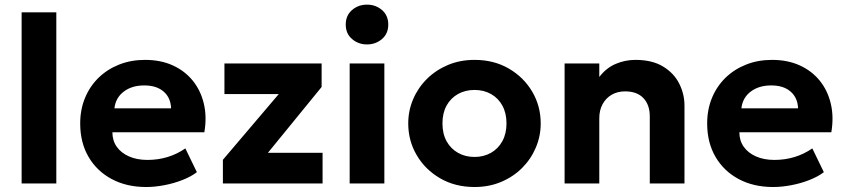

<svg xmlns="http://www.w3.org/2000/svg" viewBox="-20 -772 3554 808"><path d="M71 0V-720H217V0Z M595 15Q512.5 15 450 -18.5Q387.5 -52 352.5 -112Q317.5 -172 317.5 -252.5Q317.5 -311 337.8 -360Q358 -409 394.8 -444.8Q431.5 -480.5 481.2 -500.2Q531 -520 590.5 -520Q656 -520 706.8 -497Q757.5 -474 791 -432.8Q824.5 -391.5 837.8 -336Q851 -280.5 840 -215.5H453Q453 -180.5 471.2 -154.5Q489.5 -128.5 522.8 -113.8Q556 -99 600.5 -99Q644.5 -99 684.5 -111Q724.5 -123 760 -147.5L808.5 -47.5Q784.5 -29 748.5 -14.8Q712.5 -0.5 672.2 7.2Q632 15 595 15ZM461.5 -316H700Q698.5 -360.5 668.8 -386.5Q639 -412.5 587 -412.5Q535 -412.5 500.8 -386.5Q466.5 -360.5 461.5 -316Z M918 0V-99.5L1153 -376H924.5V-505H1333.5V-406L1107.5 -129H1337.5V0Z M1451.5 0V-505H1597.5V0ZM1524.5 -585Q1488 -585 1461.5 -607.8Q1435 -630.5 1435 -668.5Q1435 -707 1461.5 -729.8Q1488 -752.5 1524.5 -752.5Q1561 -752.5 1587.5 -729.8Q1614 -707 1614 -668.5Q1614 -630.5 1587.5 -607.8Q1561 -585 1524.5 -585Z M1977 15Q1895.5 15 1832.5 -21.5Q1769.5 -58 1733.8 -118.8Q1698 -179.5 1698 -252.5Q1698 -306 1718.5 -354.2Q1739 -402.5 1776.5 -439.8Q1814 -477 1865 -498.5Q1916 -520 1977 -520Q2058.5 -520 2121.2 -483.5Q2184 -447 2219.8 -386.2Q2255.5 -325.5 2255.5 -252.5Q2255.5 -199.5 2235 -151Q2214.5 -102.5 2177.2 -65.2Q2140 -28 2089 -6.5Q2038 15 1977 15ZM1977 -111.5Q2015.5 -111.5 2046 -128.8Q2076.5 -146 2094 -177.8Q2111.5 -209.5 2111.5 -252.5Q2111.5 -296 2094.2 -327.5Q2077 -359 2046.5 -376.2Q2016 -393.5 1977 -393.5Q1938 -393.5 1907.2 -376.2Q1876.5 -359 1859.2 -327.5Q1842 -296 1842 -252.5Q1842 -209 1859.5 -177.5Q1877 -146 1907.5 -128.8Q1938 -111.5 1977 -111.5Z M2356 0V-505H2502V-448Q2531 -486 2570.8 -503Q2610.5 -520 2654 -520Q2724.5 -520 2770.2 -492.2Q2816 -464.5 2838.2 -420.5Q2860.5 -376.5 2860.5 -328V0H2714.5V-282.5Q2714.5 -330.5 2687.8 -359Q2661 -387.5 2610.5 -387.5Q2578.5 -387.5 2554 -373.2Q2529.5 -359 2515.8 -333.5Q2502 -308 2502 -274.5V0Z M3233.5 15Q3151 15 3088.5 -18.5Q3026 -52 2991 -112Q2956 -172 2956 -252.5Q2956 -311 2976.2 -360Q2996.5 -409 3033.2 -444.8Q3070 -480.5 3119.8 -500.2Q3169.5 -520 3229 -520Q3294.5 -520 3345.2 -497Q3396 -474 3429.5 -432.8Q3463 -391.5 3476.2 -336Q3489.5 -280.5 3478.5 -215.5H3091.5Q3091.5 -180.5 3109.8 -154.5Q3128 -128.5 3161.2 -113.8Q3194.5 -99 3239 -99Q3283 -99 3323 -111Q3363 -123 3398.5 -147.5L3447 -47.5Q3423 -29 3387 -14.8Q3351 -0.5 3310.8 7.2Q3270.5 15 3233.5 15ZM3100 -316H3338.5Q3337 -360.5 3307.2 -386.5Q3277.5 -412.5 3225.5 -412.5Q3173.5 -412.5 3139.2 -386.5Q3105 -360.5 3100 -316Z"/></svg>

Font: Geologica Roman SemiBold
Style: Regular
Weight: 600
Designer: Sindre Bremnes, Frode Helland
Foundry: Monokrom Skriftforlag AS
Version: Version 1.010;gftools[0.9.28]